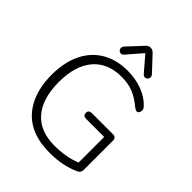

<svg xmlns="http://www.w3.org/2000/svg" viewBox="-251 -1067 1221 1221"><g transform="rotate(45 359.5 -456.0)"><path d="M418 -309.1Q389.2 -309.1 389.2 -335Q389.2 -360.8 418 -360.8H608.9Q621.1 -360.8 628.7 -353.5Q636.2 -346.2 636.2 -334V-68.8Q636.2 -43 612.8 -33.2Q524.4 7.8 408.2 7.8Q292 7.8 217.5 -34.7Q143.1 -77.1 103.5 -158.7Q64 -240.2 64 -352.1Q64 -463.9 103 -544.9Q142.1 -626 215.1 -669.4Q288.1 -712.9 388.2 -712.9Q458 -712.9 519 -690.4Q580.1 -668 619.1 -626Q632.3 -612.8 632.1 -599.4Q631.8 -585.9 626 -577.9Q620.1 -569.8 611.6 -569.8Q603 -569.8 588.9 -580.1Q535.6 -624 490.7 -641.1Q445.8 -658.2 388.2 -658.2Q264.2 -658.2 196.5 -578.6Q128.9 -499 128.9 -351.6Q128.9 -204.1 197 -125Q265.1 -45.9 395 -45.9Q501.5 -45.9 580.1 -79.1V-309.1ZM264.2 -806.2 356 -904.8Q370.1 -919.9 387.7 -919.9Q405.3 -919.9 419.9 -904.8L512.2 -806.2Q521 -797.4 521 -786.4Q521 -775.4 513.4 -767.6Q505.9 -759.8 494.9 -759.8Q483.9 -759.8 476.1 -769L388.2 -871.1L299.8 -769Q291 -758.8 280.5 -758.8Q270 -758.8 262.5 -766.4Q254.9 -773.9 254.9 -784.9Q254.9 -795.9 264.2 -806.2Z"/></g></svg>

Font: Nunito-Light
Style: Regular
Weight: 300
Designer: Vernon Adams
Foundry: newtypography
Version: Version 3.000